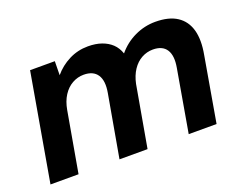

<svg xmlns="http://www.w3.org/2000/svg" viewBox="-88 -698 1110 868"><g transform="rotate(-20 467.0 -264.5)"><path d="M23 0 113 -517H232L231 -450Q261 -486 303.5 -507.5Q346 -529 395 -529Q432 -529 460.5 -519Q489 -509 508.5 -490.5Q528 -472 538 -443Q572 -484 619.5 -506.5Q667 -529 719 -529Q784 -529 823 -503.5Q862 -478 875.5 -430Q889 -382 876 -312L822 0H688L740 -300Q750 -356 731 -385.5Q712 -415 666 -415Q637 -415 611.5 -401Q586 -387 568 -360Q550 -333 542 -295L490 0H355L408 -300Q418 -356 398.5 -385.5Q379 -415 333 -415Q304 -415 278 -400.5Q252 -386 234 -358Q216 -330 209 -290L158 0Z"/></g></svg>

Font: DM Sans 11pt
Style: Bold Italic
Weight: 700
Italic angle: -10°
Version: Version 4.004;gftools[0.9.30]